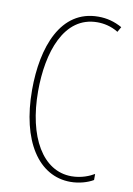

<svg xmlns="http://www.w3.org/2000/svg" viewBox="-84 -778 582 841"><g transform="rotate(10 207.5 -357.0)"><path d="M285 -699C312 -699 346 -693 378 -673L391 -696C357 -715 323 -724 285 -724C117 -724 54 -548 54 -358C54 -131 147 10 289 10C327 10 365 -1 390 -16V-43C370 -31 334 -15 289 -15C161 -15 81 -154 81 -357C81 -529 136 -699 285 -699Z"/></g></svg>

Font: Noto Sans Arabic ExtCond Thin
Style: Regular
Weight: 100
Width: 2
Designer: Monotype Design Team, Nadine Chahine, Nizar Qandah and Khaled Hosny
Foundry: Monotype Imaging Inc.
Version: Version 2.012